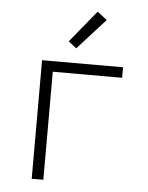

<svg xmlns="http://www.w3.org/2000/svg" viewBox="-54 -811 658 855"><g transform="rotate(5 275.0 -383.5)"><path d="M120 0V-530H482V-483H172V0ZM267 -596 231 -624 348 -767 391 -733Z"/></g></svg>

Font: Lode Dark
Style: Regular
Weight: 400
Monospace: yes
Designer: Belleve Invis
Foundry: Belleve Invis
Version: Version 29.2.0; ttfautohint (v1.8.3)